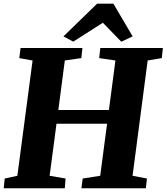

<svg xmlns="http://www.w3.org/2000/svg" viewBox="-30 -1003 888 1023"><path d="M-4.9 -51.8 62.5 -66.4 143.6 -680.7 72.8 -693.4 79.6 -747.1H409.2L403.3 -693.4L315.4 -680.7L280.8 -417H550.3L585 -680.7L498.5 -693.4L504.4 -747.1H837.9L832 -693.4L756.8 -680.7L676.3 -66.4L752.9 -51.8L747.1 0H403.8L410.6 -51.8L503.9 -66.4L540.5 -343.8H271L234.4 -66.4L319.3 -51.8L315.4 0H-10.3ZM308.1 -809.1 487.3 -983.4H574.2L676.8 -809.1L616.2 -780.8L518.1 -881.8L360.4 -781.2Z"/></svg>

Font: Merriweather
Style: Heavy Italic
Weight: 900
Italic angle: -7°
Designer: Eben Sorkin
Foundry: Eben Sorkin
Version: Version 1.001